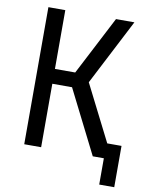

<svg xmlns="http://www.w3.org/2000/svg" viewBox="-94 -799 788 1007"><g transform="rotate(10 300.0 -295.0)"><path d="M81 0V-730H171V-417H279L441 -730H539L358 -379L509 -80H585V140H505V0H446L276 -338H171V0Z"/></g></svg>

Font: JetBrainsMono NF
Style: Regular
Weight: 400
Designer: Philipp Nurullin, Konstantin Bulenkov
Foundry: JetBrains
Version: Version 2.251; ttfautohint (v1.8.3);Nerd Fonts 2.2.2